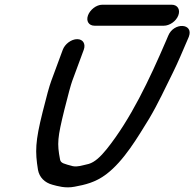

<svg xmlns="http://www.w3.org/2000/svg" viewBox="-20 -809 824 814"><path d="M246.1 -598 197.3 -466C188.9 -443.3 177.2 -400.4 160.7 -334C129.1 -208 128.6 -166.5 141 -89.1C146.7 -57.3 169.4 -34.4 202.7 -25.7C223.1 -20.4 256.9 -9.5 296.6 -17.5C340.3 -25.7 384.1 -35.4 429.8 -69.7C506.1 -127.1 564.7 -229 612.6 -306.3C649.9 -369.3 681.9 -438.3 713.4 -501.9C734.7 -545 754.4 -592.3 773 -635.5L780.3 -652.5C780.4 -652.9 780.7 -653.5 780.8 -654C801.8 -710.6 716.9 -716.1 693.1 -657.4L685.9 -640.4C612.3 -468.9 534 -304.1 432.5 -177C405.4 -143.5 381.6 -121.7 356.4 -114.1C325 -107 310.1 -100.7 288.8 -104.5C251.9 -114.5 237.7 -116.9 234.7 -132.3C221.3 -201.7 223.8 -224.8 253 -344.1C269.1 -408.8 280.8 -451 286.3 -466L335.1 -598C344 -622.1 332.5 -643 307.3 -643C282.1 -643 255 -622.1 246.1 -598ZM380.8 -700H674.8C697.9 -700 726.5 -718 736.1 -744C745.3 -768.8 732.6 -789 707.8 -789H413.8C387.7 -789 361.6 -767 353.1 -744C344.1 -719.7 356.5 -700 380.8 -700Z"/></svg>

Font: Just Breathe
Style: BdObl7
Weight: 400
Foundry: Cannot Into Space Fonts
Version: Version 0.72